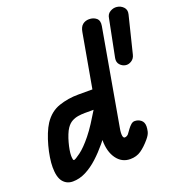

<svg xmlns="http://www.w3.org/2000/svg" viewBox="-171 -1137 1210 1291"><g transform="rotate(-20 434.0 -491.5)"><path d="M545 0Q484.5 0 448 -50.5Q411.5 -101 411.5 -183.5V-185Q406.5 -179 402 -172.8Q397.5 -166.5 392.5 -161Q355 -115.5 312.5 -76.5Q270 -37.5 224 -14Q178 9.5 130.5 9.5Q86.5 9.5 60.2 -23Q34 -55.5 34 -127Q34 -157.5 40 -196.2Q46 -235 57 -275.8Q68 -316.5 82.8 -353.5Q97.5 -390.5 115 -417.5Q158.5 -483 224.5 -505.2Q290.5 -527.5 363.5 -527.5H464.5L533 -913Q539 -948.5 558.2 -963.8Q577.5 -979 604 -979Q635.5 -979 656 -961.5Q676.5 -944 670 -907L549 -219.5Q545.5 -201 545 -187.8Q544.5 -174.5 546 -166Q547.5 -157.5 551 -153.5Q554.5 -149.5 559 -149.5Q567.5 -149.5 575 -154Q582.5 -158.5 585.5 -162.5L608.5 -194Q619.5 -209 632 -219.8Q644.5 -230.5 658 -230.5Q683 -230.5 702.2 -215.5Q721.5 -200.5 721.5 -170Q721.5 -156 717 -134.5Q712.5 -113 690 -86.5Q655.5 -45.5 622.5 -22.8Q589.5 0 545 0ZM177.5 -160Q177.5 -156 177.8 -147.2Q178 -138.5 180 -131Q182 -123.5 186 -123.5Q196 -123.5 234.2 -151.8Q272.5 -180 321 -240Q348 -273.5 374.2 -314.2Q400.5 -355 425 -396H362.5Q338.5 -396 314.5 -392.2Q290.5 -388.5 269 -376.8Q247.5 -365 230.5 -340Q219.5 -324 209.8 -299.5Q200 -275 192.8 -248.5Q185.5 -222 181.5 -198.2Q177.5 -174.5 177.5 -160ZM729 -604.5Q706.5 -608.5 690.8 -626.5Q675 -644.5 680 -673L733 -939Q737 -968.5 760.5 -982Q784 -995.5 808 -992.5Q835 -989.5 854 -969.8Q873 -950 865.5 -919L800 -654Q793.5 -627 772 -613.8Q750.5 -600.5 729 -604.5Z"/></g></svg>

Font: Edu QLD Hand
Style: Regular
Weight: 400
Designer: Tina and Corey Anderson, Eben Sorkin
Foundry: Sorkin Type Co.
Version: Version 2.000